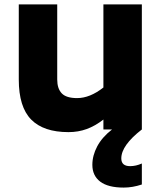

<svg xmlns="http://www.w3.org/2000/svg" viewBox="-20 -586 732 869"><path d="M622 -566V0Q529 72 529 131Q529 166 569 166Q595 166 622 154V249Q580 263 540 263Q469 263 433.5 236Q398 209 398 160Q398 118 420 76.5Q442 35 487 0H448V-45Q411 -16 372.5 -2Q334 12 290 12Q177 12 121 -45Q65 -102 65 -226V-566H239V-226Q239 -185 259.5 -163.5Q280 -142 329 -142Q387 -142 448 -190V-566Z"/></svg>

Font: Biryani Heavy
Style: Regular
Weight: 900
Designer: Dan Reynolds and Mathieu Réguer
Foundry: Dan Reynolds and Mathieu Réguer
Version: Version 1.003; ttfautohint (v1.1) -l 5 -r 5 -G 72 -x 0 -D la